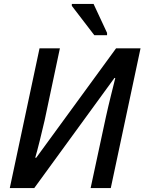

<svg xmlns="http://www.w3.org/2000/svg" viewBox="-20 -961 738 981"><path d="M462 -781H527V-793L458 -941H347V-931ZM30 0H155L565 -563L569 -562C559 -521 536 -432 521 -363L443 0H546L698 -714H573L165 -155H160C171 -192 194 -284 208 -346L286 -714H182Z"/></svg>

Font: Noto Sans Medium
Style: Italic
Weight: 500
Italic angle: -12°
Designer: Monotype Design Team
Foundry: Monotype Imaging Inc.
Version: Version 2.013